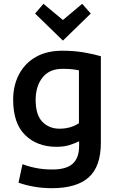

<svg xmlns="http://www.w3.org/2000/svg" viewBox="-20 -799 625 1007"><path d="M252 188Q203 188 158 180Q113 172 77 159L98 62Q128 74 168 82Q208 90 254 90Q329 90 362 59Q395 28 395 -33V-58Q375 -48 345.5 -38.5Q316 -29 276 -29Q175 -29 112 -90.5Q49 -152 49 -276Q49 -351 80 -409.5Q111 -468 168.5 -500.5Q226 -533 307 -533Q368 -533 420.5 -524Q473 -515 509 -504V-50Q509 74 445.5 131Q382 188 252 188ZM292 -124Q324 -124 351 -132.5Q378 -141 394 -153V-430Q381 -433 361 -435.5Q341 -438 308 -438Q239 -438 203 -392.5Q167 -347 167 -275Q167 -196 202.5 -160Q238 -124 292 -124ZM310 -586 164 -728 208 -779 310 -694 411 -779 456 -728Z"/></svg>

Font: Ubuntu Sans SemiBold
Style: Regular
Weight: 600
Designer: Dalton Maag Ltd
Foundry: Dalton Maag Ltd
Version: Version 1.006; ttfautohint (v1.8.4.7-5d5b)